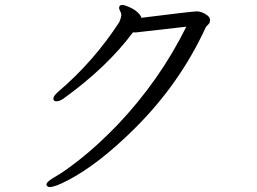

<svg xmlns="http://www.w3.org/2000/svg" viewBox="-20 -727 1040 777"><path d="M552 -655Q760 -681 776.5 -681Q793 -681 811.5 -670Q830 -659 830 -646.5Q830 -634 822.5 -627.5Q815 -621 813 -617Q709 -391 530 -212Q382 -64 256 2Q203 30 181 30Q175 30 171.5 26.5Q168 23 168 20Q168 8 205.5 -13Q243 -34 309.5 -87Q376 -140 452 -218Q625 -399 734 -619L532 -596Q525 -596 518 -596Q413 -455 237 -328Q221 -317 208.5 -317Q196 -317 196 -328Q196 -339 216 -356Q360 -479 463 -638Q469 -651 471 -665V-666Q471 -674 466.5 -681.5Q462 -689 462 -695Q462 -707 475 -707Q484 -707 505 -697.5Q526 -688 538.5 -675.5Q551 -663 552 -655Z"/></svg>

Font: LXGW WenKai
Style: Regular
Weight: 400
Designer: LXGW / Fontworks Inc.
Foundry: LXGW / Fontworks Inc.
Version: Version 1.520; June 14, 2025